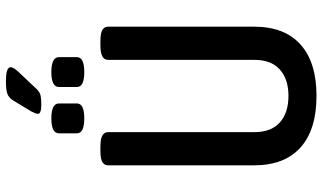

<svg xmlns="http://www.w3.org/2000/svg" viewBox="-234 -818 1059 630"><g transform="rotate(-90 295.0 -502.5)"><path d="M296 7Q185 7 126.5 -45.5Q68 -98 68 -198V-677Q68 -689 78.5 -695.5Q89 -702 114 -702H130Q155 -702 166 -695.5Q177 -689 177 -677V-196Q177 -142 208.5 -113.5Q240 -85 296 -85Q351 -85 382.5 -113.5Q414 -142 414 -196V-677Q414 -702 461 -702H476Q502 -702 512.5 -695.5Q523 -689 523 -677V-198Q523 -98 464.5 -45.5Q406 7 296 7ZM374 -755Q325 -755 325 -779V-838Q325 -863 374 -863Q423 -863 423 -838V-779Q423 -755 374 -755ZM222 -755Q173 -755 173 -779V-838Q173 -863 222 -863Q271 -863 271 -838V-779Q271 -755 222 -755ZM267 -896Q237 -896 237 -907Q237 -914 245 -929L280 -987Q289 -1002 302 -1007Q315 -1012 341 -1012Q369 -1012 379.5 -1008Q390 -1004 390 -996Q390 -986 369 -965L318 -911Q308 -901 297.5 -898.5Q287 -896 267 -896Z"/></g></svg>

Font: Asap Condensed Medium
Style: Regular
Weight: 500
Width: 3
Designer: Pablo Cosgaya
Foundry: Omnibus-Type
Version: Version 3.001; ttfautohint (v1.8.4.7-5d5b)